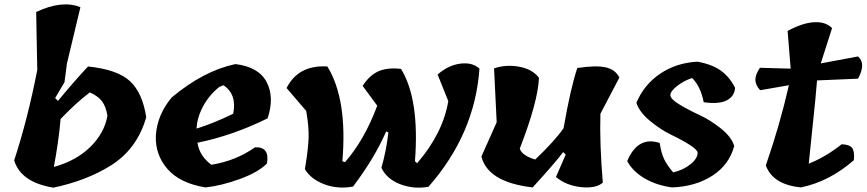

<svg xmlns="http://www.w3.org/2000/svg" viewBox="-20 -860 3976 881"><path d="M233 -410 246 -397Q321 -488 384 -555Q519 -541 576.5 -487.5Q634 -434 651 -322Q609 -175 486 -99Q374 -30 225 1Q76 -23 45 -124Q107 -313 151 -539L146 -805Q265 -861 349 -827L287 -568L276 -483ZM227 -94Q329 -122 394 -185.5Q459 -249 473 -329Q466 -372 447.5 -396Q429 -420 392 -436Q332 -391 258 -314Q249 -209 227 -94Z M1060 -566Q1167 -553 1203.5 -483.5Q1240 -414 1208 -317Q1048 -238 886 -205Q896 -143 950 -104Q1062 -122 1150 -184Q1218 -188 1205 -110Q1166 -70 1081.5 -39Q997 -8 923 0Q806 -19 749 -84Q692 -149 695 -237Q701 -333 768 -413Q914 -535 1060 -566ZM1005 -469 986 -461Q938 -422 911 -370.5Q884 -319 882 -270Q957 -293 1050 -338Q1068 -428 1005 -469Z M1884 -120 1894 -111Q2012 -248 2037 -396L1988 -518Q2037 -561 2092.5 -568Q2148 -575 2180 -545Q2159 -245 1946 -3Q1879 9 1817 -14.5Q1755 -38 1730 -90Q1753 -169 1762 -252L1752 -257Q1699 -135 1600 -4Q1530 9 1468 -14.5Q1406 -38 1379 -84Q1394 -173 1396 -225Q1398 -277 1385 -351L1295 -456Q1349 -563 1482 -555Q1575 -405 1551 -120L1563 -116Q1652 -217 1711 -375L1644 -466Q1674 -513 1714.5 -532Q1755 -551 1820 -544Q1906 -404 1884 -120Z M2259 -299 2247 -546Q2300 -565 2361.5 -554Q2423 -543 2453 -503Q2449 -395 2365 -178Q2375 -146 2436 -128Q2529 -217 2566 -272Q2598 -456 2629 -548Q2714 -561 2759 -551Q2804 -541 2822 -504L2735 -338Q2731 -200 2746 -22Q2714 6 2645.5 -1.5Q2577 -9 2531 -48L2576 -151L2564 -162Q2525 -110 2424 0Q2218 -24 2189 -142Z M3181 -159Q3181 -183 3055 -244Q3007 -268 2960.5 -307Q2914 -346 2900 -388Q2935 -472 3009.5 -522Q3084 -572 3180 -577Q3247 -565 3287.5 -536Q3328 -507 3353 -457Q3350 -417 3313.5 -399Q3277 -381 3209 -391Q3195 -463 3156 -502Q3118 -490 3087 -465.5Q3056 -441 3056 -423.5Q3056 -406 3097 -381Q3138 -356 3189 -332.5Q3240 -309 3288.5 -270Q3337 -231 3349 -190Q3326 -104 3249 -54Q3172 -4 3063 0Q2991 -10 2937 -42Q2883 -74 2858 -121Q2907 -237 3007 -204Q3014 -158 3027 -130.5Q3040 -103 3069 -69Q3116 -80 3148.5 -106.5Q3181 -133 3181 -159Z M3467 -549 3608 -545 3594 -718Q3662 -755 3715.5 -758Q3769 -761 3798 -731L3746 -569L3917 -601Q3955 -568 3917 -499L3729 -491Q3723 -414 3709 -283.5Q3695 -153 3691 -109Q3769 -140 3842 -198Q3878 -197 3890 -181Q3902 -165 3898 -125Q3786 -27 3655 0Q3526 -13 3494 -101Q3557 -282 3600 -469L3468 -446Q3446 -470 3446 -494Q3446 -518 3467 -549Z"/></svg>

Font: Tillana
Style: Bold
Weight: 700
Designer: Lipi Raval (Devanagari, Latin), Jonny Pinhorn (Latin)
Foundry: Indian Type Foundry
Version: Version 2.002;PS 1.0;hotconv 1.0.79;makeotf.lib2.5.61930; tt